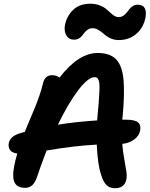

<svg xmlns="http://www.w3.org/2000/svg" viewBox="-20 -992 796 1022"><path d="M374 -780.8Q346.2 -780.8 332.8 -804.4Q319.3 -828.1 326.2 -859.9Q335.4 -907.2 369.6 -939.7Q403.8 -972.2 460.9 -972.2Q486.3 -972.2 507.1 -964.8Q527.8 -957.5 541.3 -947Q554.7 -936.5 565.7 -926Q576.7 -915.5 588.1 -908.2Q599.6 -900.9 610.8 -900.9Q624.5 -900.9 635.3 -907.7Q646 -914.6 653.6 -924.1Q661.1 -933.6 668.7 -943.4Q676.3 -953.1 687.5 -960Q698.7 -966.8 712.9 -966.8Q767.1 -966.8 753.9 -896Q742.7 -842.8 704.3 -810.8Q666 -778.8 612.8 -778.8Q591.8 -778.8 574.5 -785.4Q557.1 -792 545.2 -801.3Q533.2 -810.5 522.5 -819.6Q511.7 -828.6 499.3 -835.2Q486.8 -841.8 473.1 -841.8Q459 -841.8 448.7 -835.4Q438.5 -829.1 431.4 -820.3Q424.3 -811.5 417.5 -802.5Q410.6 -793.5 399.7 -787.1Q388.7 -780.8 374 -780.8ZM591.8 9.8Q564 9.8 547.1 -6.6Q530.3 -22.9 518.1 -62Q500 -113.8 495.1 -222.2Q376.5 -216.3 228 -190.9Q192.4 -97.7 176.8 -48.8Q166 -19 151.1 -5.6Q136.2 7.8 113.8 7.8Q72.3 7.8 57.9 -20Q43.5 -47.9 56.2 -111.8Q60.1 -132.8 71.8 -174.8Q44.4 -178.2 33.4 -193.4Q22.5 -208.5 26.9 -231Q34.2 -266.6 85 -282.2Q89.4 -283.7 98.4 -286.1Q107.4 -288.6 111.8 -290Q120.6 -312 138.4 -354Q156.2 -396 166.5 -420.9Q176.8 -445.8 189 -480.7Q201.2 -515.6 208 -544.9Q217.8 -591.8 256.8 -591.8Q279.8 -591.8 296.9 -579.1Q397.9 -710 500 -710Q566.4 -710 598.9 -675.3Q631.3 -640.6 637.7 -565.7Q644 -490.7 632.8 -373Q632.3 -370.1 631.8 -364Q631.3 -357.9 630.9 -355H648.9Q697.8 -355 714.6 -340.6Q731.4 -326.2 726.1 -297.9Q720.7 -269.5 695.1 -250Q669.4 -230.5 630.9 -226.1Q633.8 -186.5 641.4 -145.5Q648.9 -104.5 652.6 -79.8Q656.2 -55.2 652.8 -38.1Q644 9.8 591.8 9.8ZM482.9 -581.1Q449.7 -581.1 397.7 -513.7Q345.7 -446.3 288.1 -328.1Q374 -342.8 497.1 -351.1Q497.6 -355 498 -362.5Q498.5 -370.1 499 -374Q503.4 -420.4 505.6 -449Q507.8 -477.5 509 -503.2Q510.3 -528.8 509.3 -542Q508.3 -555.2 504.9 -564.9Q501.5 -574.7 496.3 -577.9Q491.2 -581.1 482.9 -581.1Z"/></svg>

Font: Shantell Sans Normal
Style: Italic
Weight: 600
Italic angle: -11.31°
Designer: Stephen Nixon, Anya Danilova, Shantell Martin
Foundry: Arrow Type
Version: Version 1.006;[559af2be0]